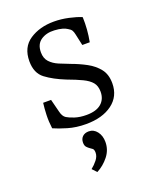

<svg xmlns="http://www.w3.org/2000/svg" viewBox="-122 -495 627 774"><g transform="rotate(-20 191.5 -108.0)"><path d="M50 -21Q46 -51 47 -79Q48 -107 51 -130H85L99 -75Q104 -53 117 -45Q128 -38 149.5 -31Q171 -24 199 -24Q241 -24 262.5 -42.5Q284 -61 284 -93Q284 -118 271.5 -133Q259 -148 234 -160Q209 -172 171 -186Q121 -206 88.5 -230.5Q56 -255 56 -306Q56 -366 99 -394.5Q142 -423 203 -423Q234 -423 266 -416Q298 -409 319 -400Q320 -373 318 -347Q316 -321 311 -295H279L268 -345Q266 -355 262 -362Q258 -369 247 -375Q240 -380 226.5 -384Q213 -388 193 -389Q159 -391 135.5 -375Q112 -359 112 -324Q112 -298 126.5 -282.5Q141 -267 163.5 -257.5Q186 -248 210 -239Q243 -227 272.5 -211Q302 -195 321 -171Q340 -147 340 -109Q340 -53 297.5 -21.5Q255 10 185 10Q143 10 107.5 -0.5Q72 -11 50 -21ZM233 104Q233 138 211.5 165Q190 192 161 207L143 188Q157 177 169 162Q181 147 181 131Q181 118 175.5 113.5Q170 109 165 106Q159 102 153 95.5Q147 89 147 76Q147 60 157 50.5Q167 41 184 41Q205 41 219 59Q233 77 233 104Z"/></g></svg>

Font: Yrsa Light
Style: Regular
Weight: 300
Designer: Anna Giedrys (Yrsa+Rasa design), David Brezina (Yrsa art-direction, Rasa art-direction, design)
Foundry: Rosetta Type Foundry
Version: Version 2.004